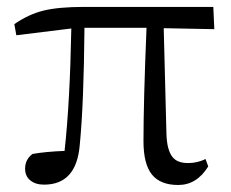

<svg xmlns="http://www.w3.org/2000/svg" viewBox="-20 -522 670 556"><path d="M496.1 13.7Q444.3 13.7 419.9 -16.6Q395.5 -46.9 395.5 -113.3Q395.5 -228.5 404.3 -441.4H224.6Q222.7 -220.7 210.9 -101.6Q201.2 12.7 107.4 12.7Q83 12.7 67.9 0.5Q52.7 -11.7 52.7 -33.2Q52.7 -60.5 74.2 -76.2Q113.3 -83 167 -85Q182.6 -226.6 186.5 -439.5L27.3 -419.9L21.5 -452.1Q62.5 -480.5 105.5 -491.2Q149.4 -502 223.6 -502H597.7L600.6 -437.5L454.1 -440.4L461.9 -137.7Q462.9 -87.9 479.5 -67.4Q493.2 -49.8 524.4 -49.8Q551.8 -49.8 575.2 -61.5L583 -40Q549.8 13.7 496.1 13.7Z"/></svg>

Font: Bpmf Zihi Only R
Style: R
Weight: 400
Foundry: But Ko
Version: Version 1.320